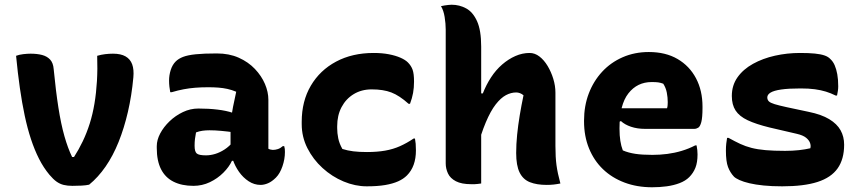

<svg xmlns="http://www.w3.org/2000/svg" viewBox="-20 -776 3640 812"><path d="M109 -549Q137 -549 158 -543.5Q179 -538 192 -524Q205 -510 207 -484Q216 -391 227 -321Q238 -251 252.5 -200Q267 -149 285 -112H293Q313 -143 330 -178.5Q347 -214 359.5 -253.5Q372 -293 379.5 -338Q387 -383 390 -433.5Q393 -484 391 -540Q408 -545 425 -547Q442 -549 458 -549Q491 -549 511 -537.5Q531 -526 539 -504Q547 -482 544 -449Q537 -372 521 -303Q505 -234 481.5 -175.5Q458 -117 426.5 -71.5Q395 -26 357 5Q344 8 325 9Q306 10 286 10Q265 10 249 6Q233 2 219 -8Q205 -18 189 -37Q164 -67 145 -104.5Q126 -142 111 -187.5Q96 -233 84.5 -287Q73 -341 64 -404Q55 -467 48 -540Q61 -545 78.5 -547Q96 -549 109 -549Z M1115 -354Q1115 -334 1115 -313.5Q1115 -293 1115 -273Q1115 -253 1115 -233Q1115 -213 1115 -193Q1115 -181 1115 -169.5Q1115 -158 1115 -147Q1118 -145 1124 -143.5Q1130 -142 1134 -142Q1144 -142 1155 -145.5Q1166 -149 1176 -158H1182Q1184 -151 1184.5 -146Q1185 -141 1185 -133Q1185 -103 1174.5 -72.5Q1164 -42 1147 -25Q1130 -8 1113.5 -1Q1097 6 1082 6Q1055 6 1031.5 -9.5Q1008 -25 991 -49Q974 -73 964.5 -101Q955 -129 955 -153Q955 -173 955 -192Q955 -211 955 -230Q955 -249 957.5 -272Q960 -295 965.5 -324Q971 -353 979 -388Q960 -396 941.5 -400Q923 -404 903.5 -405.5Q884 -407 861 -407Q831 -407 806 -405Q781 -403 757 -398.5Q733 -394 706 -386H700Q698 -396 696.5 -409Q695 -422 695 -435Q695 -458 702 -480Q709 -502 723 -516Q735 -528 754.5 -535.5Q774 -543 808 -546.5Q842 -550 897 -550Q949 -550 989.5 -532Q1030 -514 1058 -484.5Q1086 -455 1100.5 -421Q1115 -387 1115 -354ZM803 -159Q803 -135 812 -127Q821 -119 851 -119Q870 -119 890 -125Q910 -131 930 -144Q950 -157 967 -178L976 -96H961Q949 -70 924.5 -45.5Q900 -21 867.5 -5.5Q835 10 798 10Q749 10 714 -7.5Q679 -25 661 -60.5Q643 -96 643 -150V-158Q643 -184 657.5 -211.5Q672 -239 697 -263Q722 -287 753.5 -302Q785 -317 819 -317Q863 -317 900 -312.5Q937 -308 964 -299Q991 -290 1003 -278Q1009 -272 1014.5 -262.5Q1020 -253 1023.5 -239Q1027 -225 1027 -205Q1000 -212 971.5 -216Q943 -220 916 -222.5Q889 -225 866 -225Q850 -225 836 -223Q822 -221 809 -216Q806 -201 804.5 -188Q803 -175 803 -161Z M1560 -552Q1596 -552 1624.5 -546.5Q1653 -541 1673.5 -532Q1694 -523 1705 -512Q1719 -498 1725 -481Q1731 -464 1731 -431Q1731 -405 1727 -383Q1723 -361 1714 -337H1708Q1669 -372 1635 -385Q1601 -398 1552 -398Q1509 -398 1476 -378Q1443 -358 1424.5 -323Q1406 -288 1406 -242V-234Q1406 -213 1410.5 -191Q1415 -169 1428 -146Q1450 -139 1474.5 -136Q1499 -133 1532 -133Q1575 -133 1609 -139Q1643 -145 1672 -158Q1701 -171 1729 -190H1735Q1737 -179 1738 -168Q1739 -157 1739 -140Q1739 -106 1729.5 -79.5Q1720 -53 1701 -34Q1686 -19 1663.5 -9Q1641 1 1609 6.5Q1577 12 1531 12Q1482 12 1433 -8.5Q1384 -29 1344 -65.5Q1304 -102 1280 -149.5Q1256 -197 1256 -251V-261Q1256 -348 1294.5 -413.5Q1333 -479 1401.5 -515.5Q1470 -552 1560 -552Z M1973 3Q1932 3 1908 -9.5Q1884 -22 1874.5 -42.5Q1865 -63 1865 -85Q1865 -169 1865 -239Q1865 -309 1865 -373Q1865 -437 1865 -504.5Q1865 -572 1865 -651Q1865 -676 1860.5 -704Q1856 -732 1845 -750Q1853 -752 1860.5 -753Q1868 -754 1875.5 -755Q1883 -756 1890 -756Q1923 -756 1951.5 -740.5Q1980 -725 1997.5 -686.5Q2015 -648 2015 -579Q2015 -504 2015 -431.5Q2015 -359 2015 -288Q2015 -217 2015 -145.5Q2015 -74 2015 0Q2006 1 1999.5 2Q1993 3 1987 3Q1981 3 1973 3ZM1994 -136V-381H2022Q2036 -417 2056.5 -448.5Q2077 -480 2103.5 -503Q2130 -526 2159.5 -539Q2189 -552 2220 -552Q2242 -552 2261.5 -537Q2281 -522 2296 -497Q2311 -472 2320 -442.5Q2329 -413 2329 -384Q2329 -347 2329 -309.5Q2329 -272 2329 -234.5Q2329 -197 2329 -159Q2329 -111 2333.5 -77.5Q2338 -44 2350 0Q2335 3 2321.5 4.5Q2308 6 2292 6Q2250 6 2221 -5.5Q2192 -17 2177.5 -46.5Q2163 -76 2163 -129Q2163 -166 2167 -206Q2171 -246 2178 -288Q2185 -330 2194 -373Q2187 -379 2179 -382Q2171 -385 2163 -385Q2141 -385 2119.5 -373.5Q2098 -362 2076.5 -334.5Q2055 -307 2034.5 -258.5Q2014 -210 1994 -136Z M2724 -556Q2795 -556 2845.5 -526.5Q2896 -497 2923.5 -445Q2951 -393 2951 -325V-320Q2951 -279 2946 -260Q2941 -241 2933 -236Q2925 -231 2916 -231H2708Q2675 -231 2648.5 -240Q2622 -249 2606 -264L2584 -254L2590 -318H2801Q2803 -324 2803.5 -331.5Q2804 -339 2804 -344Q2804 -364 2800 -384.5Q2796 -405 2785 -422Q2774 -426 2764.5 -427.5Q2755 -429 2736 -429Q2675 -429 2637.5 -381Q2600 -333 2600 -234V-231Q2600 -203 2603.5 -180.5Q2607 -158 2614 -140Q2637 -130 2666.5 -125.5Q2696 -121 2739 -121Q2771 -121 2802 -125Q2833 -129 2863 -138Q2893 -147 2920 -161H2926Q2928 -151 2929 -141.5Q2930 -132 2930 -123Q2930 -89 2921 -66.5Q2912 -44 2895 -27Q2879 -11 2854 -1.5Q2829 8 2799.5 12Q2770 16 2738 16Q2674 16 2621 -4Q2568 -24 2530 -60.5Q2492 -97 2471 -148.5Q2450 -200 2450 -263V-266Q2450 -328 2470 -380.5Q2490 -433 2526.5 -472.5Q2563 -512 2613.5 -534Q2664 -556 2724 -556Z M3300 -138Q3332 -138 3359 -141Q3386 -144 3407 -149Q3410 -159 3406 -171Q3402 -183 3389 -193.5Q3376 -204 3350 -210L3234 -237Q3177 -251 3142 -267.5Q3107 -284 3091 -308.5Q3075 -333 3075 -370Q3075 -415 3099 -449Q3123 -483 3164.5 -506Q3206 -529 3257.5 -540.5Q3309 -552 3363 -552Q3401 -552 3426 -549.5Q3451 -547 3467 -541.5Q3483 -536 3492 -526Q3503 -516 3510 -500Q3517 -484 3521 -462Q3525 -440 3525 -411Q3525 -401 3523.5 -391.5Q3522 -382 3520 -372H3514Q3494 -382 3473 -388.5Q3452 -395 3426.5 -398.5Q3401 -402 3366 -402Q3315 -402 3284 -397.5Q3253 -393 3239 -384.5Q3225 -376 3225 -364Q3225 -354 3231.5 -347.5Q3238 -341 3256 -335.5Q3274 -330 3306 -323L3400 -303Q3454 -292 3487 -272Q3520 -252 3535 -225Q3550 -198 3550 -164Q3550 -103 3522.5 -64Q3495 -25 3437.5 -6.5Q3380 12 3288 12Q3244 12 3209.5 8.5Q3175 5 3149.5 -1Q3124 -7 3107.5 -14.5Q3091 -22 3084 -29Q3068 -46 3059 -69.5Q3050 -93 3050 -139Q3050 -156 3051.5 -169Q3053 -182 3055 -193H3061Q3088 -178 3110.5 -167.5Q3133 -157 3158.5 -150.5Q3184 -144 3218 -141Q3252 -138 3300 -138Z"/></svg>

Font: Recursive Monospace Casual ExtraBold
Style: Regular
Weight: 800
Version: Version 1.047